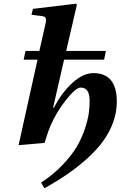

<svg xmlns="http://www.w3.org/2000/svg" viewBox="-20 -762 645 1024"><path d="M79.1 12.2 180.2 -443.8H106L116.2 -490.2H189.9L222.2 -632.8Q227.5 -654.3 223.9 -664.3Q220.2 -674.3 206.1 -675.8L147.9 -683.1L155.8 -714.8L384.8 -742.2L390.1 -736.8L333 -490.2H544.9L535.2 -443.8H321.8L263.2 -188H268.1Q309.1 -268.6 366.5 -320.3Q423.8 -372.1 478 -372.1Q603 -372.1 603 -219.2Q603 -163.1 583.3 -109.1Q563.5 -55.2 529.3 -8.5Q495.1 38.1 445.1 83.3Q395 128.4 339.6 166.5Q284.2 204.6 216.8 242.2L199.2 211.9Q264.2 169.4 313.2 117.9Q362.3 66.4 389.2 20.8Q416 -24.9 432.4 -74.2Q448.7 -123.5 453.4 -157.2Q458 -190.9 458 -223.1Q458 -259.8 446.5 -277.3Q435.1 -294.9 409.2 -294.9Q384.3 -294.9 331.5 -228.3Q278.8 -161.6 248 -87.9Q243.2 -76.7 240 -68.1Q236.8 -59.6 235.1 -54.4Q233.4 -49.3 228 -32Q222.7 -14.6 217.8 0Z"/></svg>

Font: Linguistics Pro
Style: Bold Italic
Weight: 700
Italic angle: -12°
Designer: Stefan Peev, Context Ltd
Foundry: Stefan Peev, Context Ltd
Version: Version 001.000